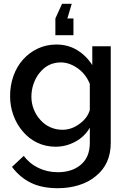

<svg xmlns="http://www.w3.org/2000/svg" viewBox="-20 -766 668 1009"><path d="M271 -669V-581H366V-669H334L357 -746H306ZM452 -95V-15Q452 62 402 102Q356 139 284 139Q229 139 182 116.5Q135 94 105 53L43 111Q84 166 142 194.5Q200 223 284 223Q343 223 394.5 207Q446 191 483 160Q562 97 562 -15V-523H465V-424Q433 -474 385 -503Q337 -532 276 -532Q224 -532 179 -511Q134 -490 101 -453Q68 -416 50.5 -366.5Q33 -317 33 -261Q33 -208 50.5 -160Q68 -112 100 -75Q132 -37 176 -16Q220 5 272 5Q327 5 376 -21.5Q425 -48 452 -95ZM192 -136Q170 -160 157.5 -191.5Q145 -223 145 -258Q145 -292 156 -324.5Q167 -357 187 -382Q231 -438 300 -438Q345 -438 390 -406Q432 -375 452 -325V-188Q440 -146 399 -116Q357 -84 308 -84Q274 -84 244 -97.5Q214 -111 192 -136Z"/></svg>

Font: RT Raleway SemiBold
Style: Regular
Weight: 400
Designer: Matt McInerney, Pablo Impallari, Rodrigo Fuenzalida — Edited by Milan Moffatt in April 2016
Foundry: Matt McInerney, Pablo Impallari, Rodrigo Fuenzalida — Edited by Milan Moffatt in April 2016
Version: Version 3.001